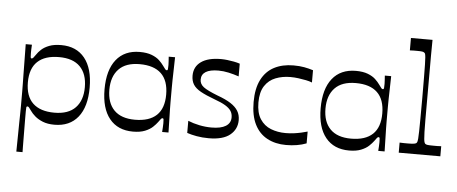

<svg xmlns="http://www.w3.org/2000/svg" viewBox="-58 -883 2930 1232"><g transform="rotate(5 1407.5 -266.5)"><path d="M83 207Q84 145 84.5 99Q85 53 85.5 19.5Q86 -14 86.5 -40Q87 -66 87 -88.5Q87 -111 87 -135Q87 -160 87 -182.5Q87 -205 86.5 -231Q86 -257 85.5 -291.5Q85 -326 84.5 -373Q84 -420 83 -485H123Q122 -470 121.5 -455.5Q121 -441 121 -432Q121 -412 122 -404.5Q123 -397 129 -397Q134 -397 139 -402.5Q144 -408 155 -424Q165 -440 184 -457.5Q203 -475 234 -487Q265 -499 311 -499Q409 -499 462.5 -432.5Q516 -366 516 -243Q516 -119 462.5 -52.5Q409 14 311 14Q267 14 236 1.5Q205 -11 185 -28.5Q165 -46 155 -61Q144 -77 139 -82.5Q134 -88 129 -88Q123 -88 122 -81Q121 -74 121 -56Q121 -38 121 -8.5Q121 21 121.5 55Q122 89 122 120.5Q122 152 122.5 175Q123 198 123 207ZM304 -63Q394 -63 439.5 -110.5Q485 -158 485 -243Q485 -328 439.5 -374.5Q394 -421 304 -421Q213 -421 165.5 -376.5Q118 -332 118 -243Q118 -153 165.5 -108Q213 -63 304 -63Z M817 14Q719 14 665.5 -52Q612 -118 612 -241Q612 -365 665.5 -432Q719 -499 817 -499Q863 -499 894 -487Q925 -475 943.5 -457.5Q962 -440 973 -424Q984 -408 989 -402.5Q994 -397 999 -397Q1005 -397 1006 -404.5Q1007 -412 1007 -432Q1007 -441 1006 -455.5Q1005 -470 1004 -485H1045Q1044 -434 1043 -398.5Q1042 -363 1041.5 -337Q1041 -311 1041 -289Q1041 -267 1041 -241Q1041 -216 1041 -194.5Q1041 -173 1041.5 -147.5Q1042 -122 1043 -86.5Q1044 -51 1045 0H1004Q1005 -15 1006 -30Q1007 -45 1007 -56Q1007 -74 1006 -81Q1005 -88 999 -88Q994 -88 989 -82.5Q984 -77 973 -61Q962 -46 943.5 -28.5Q925 -11 894 1.5Q863 14 817 14ZM823 -63Q915 -63 962 -107.5Q1009 -152 1009 -241Q1009 -331 962 -376Q915 -421 823 -421Q734 -421 688.5 -373.5Q643 -326 643 -241Q643 -156 688.5 -109.5Q734 -63 823 -63Z M1165 -8V-86Q1199 -72 1238.5 -64Q1278 -56 1317 -56Q1377 -56 1408.5 -75.5Q1440 -95 1440 -132Q1440 -156 1428.5 -173.5Q1417 -191 1391.5 -206.5Q1366 -222 1321 -238Q1264 -259 1230 -278Q1196 -297 1181.5 -320.5Q1167 -344 1167 -377Q1167 -435 1212 -467Q1257 -499 1340 -499Q1359 -499 1380.5 -496.5Q1402 -494 1423 -490Q1444 -486 1462 -480V-398Q1430 -409 1396 -416.5Q1362 -424 1330 -424Q1276 -424 1248.5 -407Q1221 -390 1221 -357Q1221 -328 1246 -309Q1271 -290 1338 -264Q1391 -245 1423.5 -224Q1456 -203 1471.5 -177.5Q1487 -152 1487 -118Q1487 -60 1442 -23Q1397 14 1305 14Q1263 14 1227 7.5Q1191 1 1165 -8Z M1803 14Q1734 14 1681.5 -14Q1629 -42 1600.5 -99Q1572 -156 1572 -243Q1572 -330 1601 -387Q1630 -444 1683 -471.5Q1736 -499 1807 -499Q1846 -499 1876 -493.5Q1906 -488 1934 -479V-400Q1917 -407 1894 -411.5Q1871 -416 1845.5 -419.5Q1820 -423 1793 -423Q1742 -423 1698.5 -406Q1655 -389 1629 -349.5Q1603 -310 1603 -243Q1603 -176 1629 -136Q1655 -96 1698.5 -79Q1742 -62 1793 -62Q1822 -62 1847.5 -65.5Q1873 -69 1895 -74Q1917 -79 1934 -84V-8Q1906 3 1872.5 8.5Q1839 14 1803 14Z M2209 14Q2111 14 2057.5 -52Q2004 -118 2004 -241Q2004 -365 2057.5 -432Q2111 -499 2209 -499Q2255 -499 2286 -487Q2317 -475 2335.5 -457.5Q2354 -440 2365 -424Q2376 -408 2381 -402.5Q2386 -397 2391 -397Q2397 -397 2398 -404.5Q2399 -412 2399 -432Q2399 -441 2398 -455.5Q2397 -470 2396 -485H2437Q2436 -434 2435 -398.5Q2434 -363 2433.5 -337Q2433 -311 2433 -289Q2433 -267 2433 -241Q2433 -216 2433 -194.5Q2433 -173 2433.5 -147.5Q2434 -122 2435 -86.5Q2436 -51 2437 0H2396Q2397 -15 2398 -30Q2399 -45 2399 -56Q2399 -74 2398 -81Q2397 -88 2391 -88Q2386 -88 2381 -82.5Q2376 -77 2365 -61Q2354 -46 2335.5 -28.5Q2317 -11 2286 1.5Q2255 14 2209 14ZM2215 -63Q2307 -63 2354 -107.5Q2401 -152 2401 -241Q2401 -331 2354 -376Q2307 -421 2215 -421Q2126 -421 2080.5 -373.5Q2035 -326 2035 -241Q2035 -156 2080.5 -109.5Q2126 -63 2215 -63Z M2528 0V-65Q2544 -64 2557.5 -64Q2571 -64 2583 -64Q2610 -64 2620.5 -66Q2631 -68 2635 -71Q2639 -74 2641 -80Q2643 -86 2644.5 -101.5Q2646 -117 2646.5 -148Q2647 -179 2647.5 -231.5Q2648 -284 2648 -364Q2648 -443 2647.5 -495Q2647 -547 2646.5 -577.5Q2646 -608 2644.5 -624Q2643 -640 2641 -646Q2639 -652 2635 -654Q2631 -658 2621 -659.5Q2611 -661 2587 -661Q2577 -661 2566 -661Q2555 -661 2542 -660V-740H2681Q2681 -715 2680.5 -691.5Q2680 -668 2680 -640Q2680 -612 2680 -574.5Q2680 -537 2680 -484.5Q2680 -432 2680 -359Q2680 -280 2680 -228.5Q2680 -177 2681 -147Q2682 -117 2683.5 -101.5Q2685 -86 2687.5 -80Q2690 -74 2693 -71Q2698 -67 2709 -65.5Q2720 -64 2748 -64Q2759 -64 2770.5 -64Q2782 -64 2796 -65V0Z"/></g></svg>

Font: Ojuju Medium
Style: Regular
Weight: 500
Designer: Chisaokwu Joboson, Mirko Velimirovic
Foundry: Udi Foundry
Version: Version 1.000